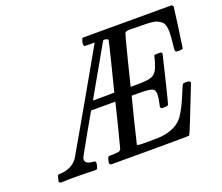

<svg xmlns="http://www.w3.org/2000/svg" viewBox="-114 -850 1177 1018"><g transform="rotate(-20 474.5 -341.5)"><path d="M259 0Q246 0 214.5 -1Q183 -2 160 -2Q99 -2 86 -1Q69 0 65.5 -1Q62 -2 59 -7Q59 -8 58 -10Q58 -11 61 -23Q63 -34 65.5 -39Q68 -44 71 -45Q74 -46 85 -46Q147 -50 180 -95Q198 -125 338 -370L490 -637H461L433 -638Q425 -646 430 -662Q434 -680 440 -683H942Q945 -680 949 -674Q949 -668 934 -559Q919 -450 918 -448Q914 -443 896 -443Q886 -443 882.5 -443.5Q879 -444 876.5 -447Q874 -450 874 -456Q874 -459 876 -479Q882 -523 882 -556Q881 -598 865 -612Q847 -628 823.5 -632.5Q800 -637 756 -637H720Q714 -637 703.5 -637.5Q693 -638 689 -638Q664 -638 660 -628Q657 -622 623 -488L589 -351H626Q687 -351 707 -360Q726 -367 737 -386Q748 -405 759 -446Q760 -449 761 -454Q762 -459 762.5 -460.5Q763 -462 764 -464.5Q765 -467 768 -467Q771 -467 775 -467.5Q779 -468 786 -468H801Q808 -463 808 -458Q808 -455 776.5 -327Q745 -199 743 -195Q741 -188 720 -188H705Q699 -193 698.5 -196.5Q698 -200 702 -216Q709 -247 709 -268Q709 -290 694 -297Q680 -305 616 -305H578L546 -180Q515 -54 515 -52Q515 -46 549 -46H582Q638 -46 654 -48Q740 -59 777 -112Q805 -151 842 -244Q853 -270 856 -272Q860 -274 874 -274Q887 -274 891 -272Q897 -266 897 -262Q798 -8 792 -2Q789 0 569 0H349Q343 -6 342.5 -8.5Q342 -11 345 -27Q349 -41 352 -43.5Q355 -46 369 -46Q391 -46 412 -49Q421 -53 424 -60L456 -184L486 -305H349L289 -200Q229 -94 227 -89Q223 -81 223 -74Q223 -48 265 -46Q275 -46 278 -42Q283 -37 278 -19Q276 -11 275.5 -9.5Q275 -8 273 -4.5Q271 -1 268 -0.5Q265 0 259 0ZM564 -624Q564 -626 563 -627.5Q562 -629 559.5 -630Q557 -631 554.5 -631.5Q552 -632 549 -633Q546 -634 544 -634Q537 -634 536 -632Q533 -626 454.5 -489Q376 -352 376 -351H437L497 -352L531 -487Q565 -622 564 -624Z"/></g></svg>

Font: KaTeX_Main
Style: Italic
Weight: 400
Version: Version 1.1; ttfautohint (v1.3)